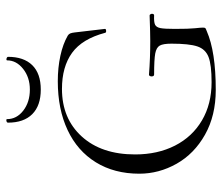

<svg xmlns="http://www.w3.org/2000/svg" viewBox="-67 -613 692 598"><g transform="rotate(-90 279.0 -314.0)"><path d="M37 -226Q37 -304 72.5 -361.5Q108 -419 173 -449.5Q238 -480 325 -480Q367 -480 404 -472Q441 -464 467 -449Q472 -446 474 -441Q476 -436 477 -427L488 -333Q488 -330 482.5 -329.5Q477 -329 476 -332Q457 -404 413.5 -435.5Q370 -467 301 -467Q209 -467 153 -405.5Q97 -344 97 -239Q97 -169 124.5 -115Q152 -61 203 -31Q254 -1 322 -1Q376 -1 400.5 -10.5Q425 -20 433.5 -45.5Q442 -71 442 -126Q442 -152 436 -162.5Q430 -173 411.5 -176.5Q393 -180 346 -180Q340 -180 340 -188Q340 -191 341.5 -193.5Q343 -196 345 -196Q397 -192 450 -192Q474 -192 530 -194Q532 -194 533.5 -191.5Q535 -189 535 -187Q535 -180 530 -180Q509 -181 501 -177Q493 -173 490.5 -160.5Q488 -148 488 -116Q488 -71 490 -53Q492 -35 492 -28Q492 -22 490.5 -20.5Q489 -19 481 -16Q417 12 298 12Q218 12 158.5 -21.5Q99 -55 68 -110Q37 -165 37 -226ZM207 -638Q207 -608 233.5 -587.5Q260 -567 299 -567Q337 -567 363.5 -588Q390 -609 390 -638Q390 -640 393 -640Q396 -640 398.5 -638.5Q401 -637 401 -635Q401 -586 375 -559.5Q349 -533 299 -533Q249 -533 222.5 -559.5Q196 -586 196 -635Q196 -639 201.5 -640Q207 -641 207 -638Z"/></g></svg>

Font: Cormorant SC Light
Style: Regular
Weight: 300
Designer: Christian Thalmann (Catharsis Fonts)
Foundry: Catharsis Fonts
Version: Version 4.000